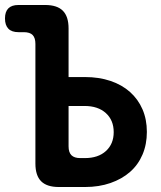

<svg xmlns="http://www.w3.org/2000/svg" viewBox="-25 -750 645 770"><path d="M250 -441H316Q372 -441 418 -425.5Q464 -410 496.5 -381Q529 -352 546.5 -311.5Q564 -271 564 -221Q564 -171 546.5 -130Q529 -89 496.5 -60.5Q464 -32 418 -16Q372 0 316 0H211Q163 0 140 -23Q117 -46 117 -94V-574Q117 -598 106 -609.5Q95 -621 70 -621H49Q22 -621 8.5 -635Q-5 -649 -5 -676Q-5 -703 8.5 -716.5Q22 -730 49 -730H156Q204 -730 227 -707Q250 -684 250 -636ZM250 -163Q250 -139 261.5 -127.5Q273 -116 297 -116H315Q369 -116 400 -144.5Q431 -173 431 -220Q431 -268 399.5 -296.5Q368 -325 314 -325H250Z"/></svg>

Font: Maple Mono NL
Style: Bold
Weight: 700
Monospace: yes
Designer: subframe7536
Version: Version 7.000